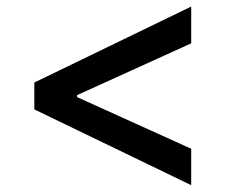

<svg xmlns="http://www.w3.org/2000/svg" viewBox="-20 -576 707 579"><path d="M83.5 -246.1V-327.1L556.6 -556.2V-445.3L212.4 -289.1V-283.2L556.6 -127.4V-17.6Z"/></svg>

Font: Inter Medium
Style: Regular
Weight: 500
Designer: Rasmus Andersson
Foundry: rsms
Version: Version 4.001;git-9221beed3